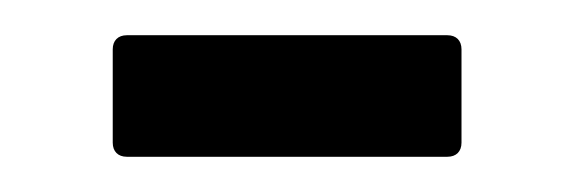

<svg xmlns="http://www.w3.org/2000/svg" viewBox="-20 -289 326 109"><path d="M242 -208V-261C242 -266 239 -269 234 -269H52C47 -269 44 -266 44 -261V-208C44 -203 47 -200 52 -200H234C239 -200 242 -203 242 -208Z"/></svg>

Font: Shippori Mincho OTF Medium
Style: Regular
Weight: 500
Designer: FONTDASU
Foundry: FONTDASU / Google Inc. / but / Adobe
Version: Version 3.300;hotconv 1.0.109;makeotfexe 2.5.65596